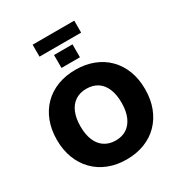

<svg xmlns="http://www.w3.org/2000/svg" viewBox="-231 -1179 1269 1350"><g transform="rotate(-30 403.5 -504.0)"><path d="M404 11Q324 11 258 -15Q192 -41 144.5 -89.5Q97 -138 71.5 -205Q46 -272 46 -353Q46 -435 71.5 -502Q97 -569 144.5 -617Q192 -665 258 -690.5Q324 -716 404 -716Q484 -716 550 -690.5Q616 -665 663.5 -617Q711 -569 736.5 -502.5Q762 -436 762 -354Q762 -271 736.5 -204Q711 -137 663.5 -88.5Q616 -40 550 -14.5Q484 11 404 11ZM404 -143Q457 -143 494 -168Q531 -193 551 -240Q571 -287 571 -353Q571 -419 551.5 -466Q532 -513 494.5 -537.5Q457 -562 404 -562Q352 -562 314.5 -537.5Q277 -513 257 -466Q237 -419 237 -353Q237 -287 256.5 -240Q276 -193 314 -168Q352 -143 404 -143ZM233 -922V-1019H571V-922ZM327 -776V-881H477V-776Z"/></g></svg>

Font: Nunito Sans 12pt Black
Style: Regular
Weight: 900
Designer: Vernon Adams
Foundry: Vernon Adams
Version: Version 3.101;gftools[0.9.27]